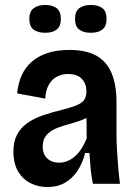

<svg xmlns="http://www.w3.org/2000/svg" viewBox="-20 -740 548 773"><path d="M171 13Q133 13 102 -3Q71 -19 52.5 -50.5Q34 -82 34 -130Q34 -169 48 -196.5Q62 -224 88 -243Q114 -262 151 -275Q188 -288 234 -299Q264 -307 284.5 -314.5Q305 -322 316.5 -335Q328 -348 328 -372Q328 -402 310 -422Q292 -442 254 -442Q229 -442 208.5 -431Q188 -420 176 -398Q164 -376 162 -343L49 -364Q53 -405 67.5 -437Q82 -469 108.5 -492Q135 -515 173 -527Q211 -539 259 -539Q327 -539 368.5 -515.5Q410 -492 429.5 -445Q449 -398 449 -327V-202Q449 -172 451 -136.5Q453 -101 456 -65.5Q459 -30 463 0H354Q348 -30 345 -60.5Q342 -91 340 -124H323Q312 -82 291.5 -51.5Q271 -21 241 -4Q211 13 171 13ZM218 -85Q235 -85 251 -91.5Q267 -98 281.5 -110.5Q296 -123 308 -141.5Q320 -160 329 -183L328 -288L356 -285Q342 -271 322 -262Q302 -253 279 -246.5Q256 -240 233 -233Q210 -226 192 -216Q174 -206 163 -190.5Q152 -175 152 -150Q152 -119 170.5 -102Q189 -85 218 -85ZM346 -608Q316 -608 299 -621Q282 -634 282 -664Q282 -694 299 -707Q316 -720 346 -720Q376 -720 392.5 -707Q409 -694 409 -664Q409 -634 392 -621Q375 -608 346 -608ZM162 -608Q132 -608 115 -621Q98 -634 98 -664Q98 -693 115 -706.5Q132 -720 162 -720Q191 -720 208 -707Q225 -694 225 -664Q225 -634 208 -621Q191 -608 162 -608Z"/></svg>

Font: Bricolage Grotesque SemiCondensed SemiBold
Style: Regular
Weight: 600
Width: 4
Designer: Mathieu Triay
Foundry: Atelier Triay
Version: Version 1.001;gftools[0.9.33.dev8+g029e19f]